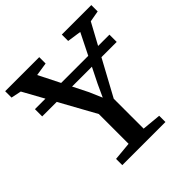

<svg xmlns="http://www.w3.org/2000/svg" viewBox="-207 -899 1056 1056"><g transform="rotate(-45 321.0 -371.5)"><path d="M261.5 -58.5V-290L45.5 -681L-14 -693.5V-743H251V-693.5L173.5 -681.5L308.5 -413L340.5 -338.5L374.5 -412.5L508.5 -681.5L426.5 -693.5V-743H656V-693.5L591 -682L379 -291.5V-59L489.5 -48.5V0H154V-48.5ZM611.5 -557.5V-501H32V-557.5Z"/></g></svg>

Font: Merriweather 28pt Medium
Style: Regular
Weight: 500
Version: Version 2.100